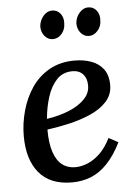

<svg xmlns="http://www.w3.org/2000/svg" viewBox="-53 -775 581 827"><g transform="rotate(-5 237.5 -361.5)"><path d="M281 -511Q320 -511 352.5 -499.5Q385 -488 405 -462Q425 -436 425 -392Q425 -351 398 -321.5Q371 -292 328 -273Q285 -254 235 -242.5Q185 -231 139 -225Q139 -165 152 -127Q165 -89 188.5 -71Q212 -53 245 -53Q270 -53 297.5 -64Q325 -75 351 -99.5Q377 -124 398 -166L439 -144Q411 -88 378 -53.5Q345 -19 307 -4Q269 11 225 11Q131 11 83 -46.5Q35 -104 35 -206Q35 -260 50 -314.5Q65 -369 95 -413.5Q125 -458 172 -484.5Q219 -511 281 -511ZM268 -466Q226 -466 199.5 -437.5Q173 -409 159 -364Q145 -319 141 -271Q194 -279 237 -296.5Q280 -314 305.5 -340.5Q331 -367 330 -400Q330 -430 313.5 -448Q297 -466 268 -466ZM353 -611Q332 -611 317.5 -628Q303 -645 303 -670Q305 -696 321.5 -715Q338 -734 359 -734Q382 -734 395.5 -716.5Q409 -699 407 -674Q407 -648 390.5 -629.5Q374 -611 353 -611ZM197 -611Q176 -611 161.5 -628Q147 -645 147 -670Q149 -696 165.5 -715Q182 -734 203 -734Q226 -734 239.5 -716.5Q253 -699 251 -674Q251 -648 235 -629.5Q219 -611 197 -611Z"/></g></svg>

Font: Lora Medium
Style: Italic
Weight: 500
Italic angle: -3°
Designer: Olga Karpushina, Alexei Vanyashin (Cyrillic)
Foundry: Cyreal
Version: Version 3.004